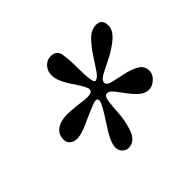

<svg xmlns="http://www.w3.org/2000/svg" viewBox="-100 -754 568 568"><g transform="rotate(-45 184.0 -470.5)"><path d="M143.6 -293Q132.8 -293 124.5 -301.3Q116.2 -309.6 116.2 -322.3Q116.2 -344.7 149.4 -393.6Q181.6 -442.4 181.6 -453.1Q181.6 -461.9 172.9 -461.9Q166 -461.9 120.1 -441.4Q76.2 -419.9 54.7 -419.9Q42 -419.9 33.2 -427.2Q24.4 -434.6 24.4 -446.3Q24.4 -468.8 41 -480.5Q57.6 -492.2 85 -492.2Q100.6 -492.2 127 -489.3Q139.6 -487.3 148.4 -486.3Q157.2 -485.4 161.1 -485.4Q184.6 -485.4 184.6 -498Q184.6 -507.8 159.2 -544.9Q133.8 -582 133.8 -605.5Q133.8 -624 145 -636.2Q156.2 -648.4 171.9 -648.4Q196.3 -648.4 200.2 -625.5Q204.1 -602.5 204.1 -568.4Q204.1 -502.9 213.9 -502.9Q223.6 -502.9 235.8 -520.5Q248 -538.1 262.7 -561Q277.3 -584 294.9 -601.6Q312.5 -619.1 333 -619.1Q357.4 -619.1 357.4 -590.8Q357.4 -568.4 325.2 -544.9Q303.7 -529.3 281.2 -518.6Q258.8 -507.8 243.7 -499.5Q228.5 -491.2 228.5 -480.5Q228.5 -470.7 246.6 -466.3Q264.6 -461.9 288.6 -457Q312.5 -452.1 330.6 -441.9Q348.6 -431.6 348.6 -411.1Q348.6 -396.5 335.4 -384.3Q322.3 -372.1 307.6 -372.1Q292 -372.1 278.3 -384.3Q264.6 -396.5 252.9 -412.6Q241.2 -428.7 231.4 -440.9Q221.7 -453.1 212.9 -453.1Q202.1 -453.1 199.2 -434.1Q196.3 -415 194.8 -387.2Q193.4 -359.4 184.6 -332Q172.9 -293 143.6 -293Z"/></g></svg>

Font: Crimson Text SemiBold
Style: Italic
Weight: 600
Italic angle: -11°
Designer: Sebastian Kosch
Foundry: Sebastian Kosch
Version: Version 1.100; ttfautohint (v1.8.4)